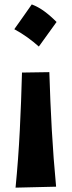

<svg xmlns="http://www.w3.org/2000/svg" viewBox="-20 -635 327 874"><path d="M124.6 -614.9Q154.7 -603.6 182.9 -582.7Q211.1 -561.7 237.4 -534.9Q197.1 -478.5 156.8 -423.1Q132.1 -445.2 104.5 -465Q76.8 -484.9 45.1 -502.1Q65.5 -531.1 85.4 -559Q105.3 -587 124.6 -614.9ZM50.8 219.2Q63.5 89.8 70.1 -41.3Q76.7 -172.4 80.1 -304.7L204.6 -306.6Q208.5 -174.3 215.8 -43.9Q223.1 86.4 235.4 214.8Z"/></svg>

Font: Pinar DS1 Bold
Style: Regular
Weight: 700
Designer: Amin Abedi
Version: Version 3.000